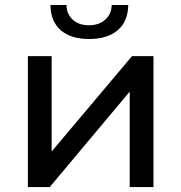

<svg xmlns="http://www.w3.org/2000/svg" viewBox="-20 -757 734 777"><path d="M92.8 0V-529.8H189V-144L514.2 -529.8H601.1V0H504.9V-386.2L181.2 0ZM184.1 -736.8H249Q250 -699.7 274.4 -677.2Q298.8 -654.8 339.8 -654.8Q380.9 -654.8 406 -677.5Q431.2 -700.2 432.1 -736.8H499Q498 -669.9 456.1 -634.5Q414.1 -599.1 340.8 -599.1Q267.1 -599.1 226.1 -634.5Q185.1 -669.9 184.1 -736.8Z"/></svg>

Font: Montserrat Medium
Style: Regular
Weight: 500
Designer: Julieta Ulanovsky
Foundry: Julieta Ulanovsky
Version: Version 7.200